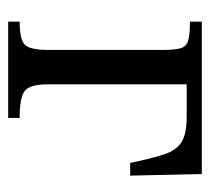

<svg xmlns="http://www.w3.org/2000/svg" viewBox="-42 -471 513 469"><g transform="rotate(90 214.5 -236.5)"><path d="M268 0H33V-28Q77 -28 89.5 -41Q102 -54 102 -98V-376Q102 -406 98 -420.5Q94 -435 79.5 -439.5Q65 -444 33 -444V-473H405L409 -298H378Q367 -351 357 -381Q347 -411 327 -423.5Q307 -436 266 -436H186V-97Q186 -53 202 -40.5Q218 -28 268 -28Z"/></g></svg>

Font: STIX Two Text
Style: Regular
Weight: 400
Designer: Ross Mills, John Hudson & Paul Hanslow, Tiro Typeworks Ltd; with prior portions MicroPress Inc., and Coen Hoffman.
Foundry: Tiro Typeworks Ltd
Version: Version 2.13 b171